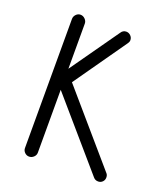

<svg xmlns="http://www.w3.org/2000/svg" viewBox="-116 -687 672 772"><g transform="rotate(20 220.0 -300.5)"><path d="M271 -590Q279 -603 293 -603Q304 -603 312 -595Q320 -587 320 -576Q320 -569 315 -562L157 -337L413 -40Q418 -34 418 -24Q418 -13 410.5 -5.5Q403 2 392 2Q379 2 371 -8L125 -293V-24Q125 -13 116.5 -5Q108 3 97 3Q86 3 78 -5Q70 -13 70 -24V-576Q70 -587 78 -595.5Q86 -604 97 -604Q108 -604 116.5 -595.5Q125 -587 125 -576V-383Z"/></g></svg>

Font: RIT Ala
Style: Regular
Weight: 400
Designer: Radhakrishan VN, Aswathy J
Version: 1.0